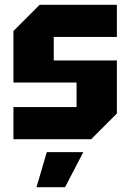

<svg xmlns="http://www.w3.org/2000/svg" viewBox="-20 -580 543 800"><path d="M36 0V-134H299V-236H36V-451L145 -560H467V-426H204V-328H467V-107L360 0ZM132 200 175 54H327L251 200Z"/></svg>

Font: Tektur SemiCondensed
Style: Bold
Weight: 700
Width: 4
Designer: Adam Jagosz
Foundry: Adam Jagosz
Version: Version 1.005;gftools[0.9.30]